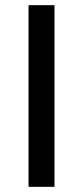

<svg xmlns="http://www.w3.org/2000/svg" viewBox="-20 -720 320 740"><path d="M90 -700H190V0H90Z"/></svg>

Font: Scada
Style: Regular
Weight: 400
Designer: Jovanny Lemonad
Foundry: Jovanny Lemonad
Version: Version 3.005; ttfautohint (v0.91) -l 8 -r 50 -G 200 -x 0 -w